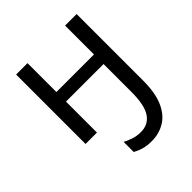

<svg xmlns="http://www.w3.org/2000/svg" viewBox="-213 -669 1048 1048"><g transform="rotate(-45 310.5 -145.5)"><path d="M552 -24Q552 73 525.5 132Q499 191 453.5 218Q408 245 352 245Q316 245 289.5 237.5Q263 230 240 217V139Q261 150 287.5 159Q314 168 345 168Q402 168 432.5 123.5Q463 79 463 -24V-239H173V0H85V-536H173V-313H463V-536H552Z"/></g></svg>

Font: TSCustom
Style: Regular
Weight: 400
Designer: Monotype Design Team
Foundry: Monotype Imaging Inc.
Version: Version 2.004; ttfautohint (v1.8.3) -l 8 -r 50 -G 200 -x 14 